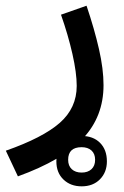

<svg xmlns="http://www.w3.org/2000/svg" viewBox="-118 -348 432 668"><path d="M166 125Q206.1 125 230 148.9Q253.9 172.9 253.9 213.4Q253.9 251.5 229.7 275.9Q205.6 300.3 166 300.3Q127.4 300.3 102.8 276.6Q78.1 252.9 78.1 213.4Q78.1 174.3 103 149.7Q127.9 125 166 125ZM166 164.1Q119.1 164.1 119.1 208Q119.1 229 131.8 240.7Q144.5 252.4 166 252.4Q187.5 252.4 200.2 240.7Q212.9 229 212.9 208Q212.9 187 200.2 175.5Q187.5 164.1 166 164.1ZM94.2 -296.9 183.1 -328.1Q210.4 -247.1 226.3 -177.5Q242.2 -107.9 242.2 -51.8Q242.2 57.6 170.7 133.5Q99.1 209.5 -55.7 265.6L-97.7 176.3Q30.8 131.3 89.8 79.6Q148.9 27.8 148.9 -49.3Q148.9 -94.2 134 -160.2Q119.1 -226.1 94.2 -296.9Z"/></svg>

Font: Estedad-FD Medium
Style: Regular
Weight: 500
Designer: Amin Abedi
Version: Version 7.3